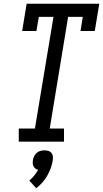

<svg xmlns="http://www.w3.org/2000/svg" viewBox="-20 -755 549 1023"><path d="M80 0V-70H166L265 -665H187L174 -590H98L122 -735H509L485 -590H409L421 -665H343L245 -70H321V0ZM173 248 136 207Q151 195 162.5 180.5Q174 166 183 150Q175 148 168.5 143Q162 138 158.5 131Q155 124 154.5 115.5Q154 107 155 99Q157 88 162 77.5Q167 67 175.5 59.5Q184 52 195 49Q206 46 217 46Q228 46 238 49Q248 52 254 59.5Q260 67 261.5 77.5Q263 88 261 99Q258 120 250.5 140.5Q243 161 232 180.5Q221 200 206 217Q191 234 173 248Z"/></svg>

Font: Iosevka Slab
Style: Italic
Weight: 400
Italic angle: -9°
Monospace: yes
Designer: Belleve Invis
Foundry: Belleve Invis
Version: Version 11.1.0; ttfautohint (v1.8.3)